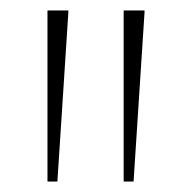

<svg xmlns="http://www.w3.org/2000/svg" viewBox="-20 -828 358 368"><path d="M111 -808V-804L90 -480H71V-808ZM257 -808V-804L236 -480H217V-808Z"/></svg>

Font: Encode Sans Narrow
Style: Thin
Weight: 250
Designer: Pablo Impallari, Andres Torresi
Foundry: Pablo Impallari, Andres Torresi
Version: Version 1.000; ttfautohint (v1.00) -l 8 -r 50 -G 200 -x 14 -